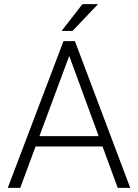

<svg xmlns="http://www.w3.org/2000/svg" viewBox="-20 -910 669 930"><path d="M476.6 -200.7H152.3L78.1 0H17.6L287.6 -710.9H342.8L610.8 0H550.3ZM170.9 -250.5H458L315.4 -639.2ZM379.4 -890.1H455.1L331.1 -760.3H278.3Z"/></svg>

Font: Roboto Web
Style: Light
Weight: 300
Designer: Google
Version: Version 1.200310; 2013